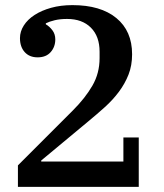

<svg xmlns="http://www.w3.org/2000/svg" viewBox="-20 -730 640 750"><path d="M50 -84 265 -299Q313 -347 341 -395.5Q369 -444 369 -503V-528Q369 -588 335 -622Q301 -656 242 -656Q215 -656 194 -651Q173 -646 159 -639V-635Q173 -627 184.5 -612Q196 -597 196 -576Q196 -547 178 -526.5Q160 -506 127 -506Q95 -506 76.5 -526.5Q58 -547 58 -581Q58 -607 73 -630.5Q88 -654 115 -671.5Q142 -689 179.5 -699.5Q217 -710 263 -710Q373 -710 434.5 -659.5Q496 -609 496 -518Q496 -474 482 -438.5Q468 -403 444.5 -371.5Q421 -340 390 -312Q359 -284 325 -256L141 -103V-99H462V-193H522V0H50Z"/></svg>

Font: IBM Plex Serif Medm
Style: Regular
Weight: 500
Designer: Mike Abbink, Paul van der Laan, Pieter van Rosmalen
Foundry: Bold Monday
Version: Version 3.001